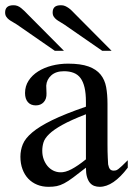

<svg xmlns="http://www.w3.org/2000/svg" viewBox="-42 -702 507 730"><path d="M284.7 -267.6Q228 -245.6 195.1 -227.3Q162.1 -209 145 -192.4Q127.9 -175.8 123.3 -160.4Q118.7 -145 118.7 -128.9Q118.7 -111.3 124 -96.7Q129.4 -82 138.4 -71Q147.5 -60.1 159.9 -53.7Q172.4 -47.4 186.5 -46.9Q205.6 -45.9 229.7 -58.6Q253.9 -71.3 284.7 -96.2ZM443.8 -64.5Q388.7 8.3 336.9 8.3Q326.2 8.3 316.7 4.9Q307.1 1.5 300 -6.8Q293 -15.1 288.8 -29.1Q284.7 -43 284.7 -64.5Q255.4 -41.5 236.1 -27.1Q216.8 -12.7 201.9 -4.9Q187 2.9 173.6 5.6Q160.2 8.3 142.6 8.3Q118.7 8.3 99.1 0.2Q79.6 -7.8 65.4 -22.7Q51.3 -37.6 43.5 -58.8Q35.6 -80.1 35.6 -106Q35.6 -130.9 44.7 -153.3Q53.7 -175.8 80.6 -198.5Q107.4 -221.2 156.2 -245.1Q205.1 -269 284.7 -296.4V-314.9Q284.7 -347.2 279.5 -369.1Q274.4 -391.1 264.2 -405Q253.9 -418.9 238 -425Q222.2 -431.2 201.2 -431.2Q170.4 -431.2 152.8 -415.3Q135.3 -399.4 133.8 -376.5L134.8 -347.2Q135.7 -326.2 124.3 -313.7Q112.8 -301.3 94.2 -301.3Q74.7 -301.3 64 -313.7Q53.2 -326.2 53.2 -348.1Q53.2 -374.5 66.7 -395.3Q80.1 -416 102.8 -430.4Q125.5 -444.8 155 -452.4Q184.6 -460 216.8 -460Q265.1 -460 294.7 -449.2Q324.2 -438.5 340.3 -418.7Q356.4 -398.9 361.6 -370.8Q366.7 -342.8 366.7 -307.6V-155.3Q366.7 -124 367.7 -104Q368.7 -84 369.1 -77.1Q371.6 -64 376.5 -58.6Q381.3 -53.2 390.6 -53.2Q395 -53.2 398.7 -54.2Q402.3 -55.2 408 -59.3Q413.6 -63.5 421.9 -71.3Q430.2 -79.1 443.8 -92.8ZM166.5 -508.8 22 -608.9Q14.6 -613.8 6.6 -618.2Q-1.5 -622.6 -7.8 -627.4Q-14.2 -632.3 -18.3 -638.7Q-22.5 -645 -22.5 -654.8Q-22.5 -668 -14.9 -675Q-7.3 -682.1 9.8 -682.1Q25.4 -682.1 38.6 -671.1Q51.8 -660.2 62.5 -648.4L201.2 -508.8ZM346.7 -508.8 202.1 -608.9Q194.8 -613.8 187 -618.2Q179.2 -622.6 172.9 -627.4Q166.5 -632.3 162.4 -638.7Q158.2 -645 158.2 -654.8Q158.2 -668 165.5 -675Q172.9 -682.1 189.9 -682.1Q198.7 -682.1 205.8 -679Q212.9 -675.8 219.5 -671.1Q226.1 -666.5 231.9 -660.4Q237.8 -654.3 243.7 -648.4L382.3 -508.8Z"/></svg>

Font: Doulos SIL Phon
Style: Regular
Weight: 400
Designer: Walt Agee, Victor Gaultney, Peter Martin, Debbi Hosken, Becca Hirsbrunner
Foundry: SIL International
Version: Version 5.000